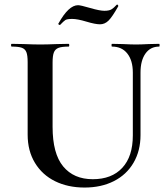

<svg xmlns="http://www.w3.org/2000/svg" viewBox="-20 -820 743 854"><path d="M478 -612.8Q476.1 -612.8 476.1 -618.9Q476.1 -625 478 -625L525.9 -624Q564 -622.1 585 -622.1Q606 -622.1 642.1 -624L688 -625Q689.9 -625 689.9 -618.9Q689.9 -612.8 688 -612.8Q648.9 -612.8 627 -581.8Q605 -550.8 605 -497.1V-219.2Q605 -149.4 574 -96.2Q543 -43 486.6 -14.4Q430.2 14.2 356.2 14.2Q282.2 14.2 225.1 -13.9Q168 -42 135.5 -95.5Q103 -148.9 103 -221.2V-543.9Q103 -573.7 97.4 -587.9Q91.8 -602.1 77.4 -607.4Q63 -612.8 32.2 -612.8Q29.3 -612.8 29.1 -618.9Q28.8 -625 32.2 -625L85 -624Q130.9 -622.1 159.4 -622.1Q188 -622.1 233.9 -624L285.2 -625Q288.1 -625 288.1 -618.9Q288.1 -612.8 285.2 -612.8Q254.4 -612.8 239.7 -606.9Q225.1 -601.1 219.5 -586.4Q213.9 -571.8 213.9 -542V-255.9Q213.9 -136.7 261 -79.8Q308.1 -22.9 392.6 -22.9Q477.1 -22.9 523.9 -73.5Q570.8 -124 570.8 -217.8V-497.1Q570.8 -550.8 546.4 -581.8Q522 -612.8 478 -612.8ZM247.1 -709H246.1Q243.2 -709 240.5 -711.4Q237.8 -713.9 240.2 -715.8Q285.2 -796.9 327.1 -796.9Q338.4 -796.9 381.1 -784.4Q423.8 -772 444.3 -772Q464.8 -772 475.3 -778.1Q485.8 -784.2 499 -798.8L501 -799.8Q502.9 -799.8 504.9 -796.9Q506.8 -793.9 505.9 -792Q479 -744.1 462.4 -728Q445.8 -711.9 424.8 -711.9Q403.8 -711.9 364 -723.9Q324.2 -735.8 301.5 -735.8Q278.8 -735.8 271 -731Q263.2 -726.1 247.1 -709Z"/></svg>

Font: Cormorant-Bold
Style: Bold
Weight: 700
Designer: Christian Thalmann (Catharsis Fonts)
Version: Version 3.000